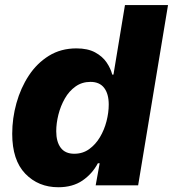

<svg xmlns="http://www.w3.org/2000/svg" viewBox="-20 -748 698 775"><path d="M215.3 7.8Q134.8 7.8 82 -46.9Q29.3 -101.6 29.3 -208Q29.3 -270.5 46.4 -331.8Q63.5 -393.1 96.2 -442.9Q128.9 -492.7 177.2 -522.7Q225.6 -552.7 288.6 -552.7Q334 -552.7 363.8 -536.6Q393.6 -520.5 410.2 -496.1Q426.8 -471.7 433.1 -446.8H438L484.4 -727.5H658.2L537.6 0H366.2L382.3 -88.9H375Q352.5 -46.4 313 -19.3Q273.4 7.8 215.3 7.8ZM279.8 -127.4Q314 -127.4 339.8 -146Q365.7 -164.6 383.3 -194.1Q400.9 -223.6 409.9 -258.5Q418.9 -293.5 418.9 -326.2Q418.9 -369.1 400.4 -393.3Q381.8 -417.5 345.2 -417.5Q311 -417.5 284.9 -398.9Q258.8 -380.4 241.7 -350.3Q224.6 -320.3 215.8 -285.4Q207 -250.5 207 -218.3Q207 -175.8 225.1 -151.6Q243.2 -127.4 279.8 -127.4Z"/></svg>

Font: Inter Extra Bold
Style: Italic
Weight: 800
Italic angle: -9.39999°
Designer: Rasmus Andersson
Foundry: rsms
Version: Version 4.000;git-3c8e0fc